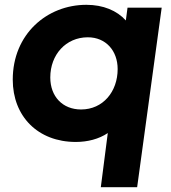

<svg xmlns="http://www.w3.org/2000/svg" viewBox="-20 -578 711 798"><path d="M399 200H550L652 -546H510L503 -493C466 -534 409 -558 339 -558C175 -558 33 -436 33 -247C33 -94 138 12 295 12C344 12 391 0 428 -25ZM189 -256C189 -351 254 -423 345 -423C420 -423 469 -367 469 -291C469 -197 408 -123 317 -123C240 -123 189 -177 189 -256Z"/></svg>

Font: Mluvka ExtraBold
Style: Italic
Weight: 800
Italic angle: -8°
Designer: Modified by Jiří Krblich, Original typeface by Gumpita Rahayu
Foundry: Gumpita Rahayu & Jiří Krblich
Version: Version 2.000;Glyphs 3.1.1 (3134)